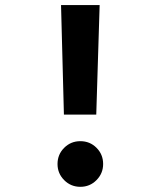

<svg xmlns="http://www.w3.org/2000/svg" viewBox="-20 -718 626 748"><path d="M229 -271.5 217.8 -698.2H368.2L355 -271.5ZM293 9.8Q255.9 9.8 230 -16.3Q204.1 -42.4 204.1 -79Q204.1 -116.2 230 -142.1Q255.9 -168 293 -168Q330.2 -168 356 -142.2Q381.8 -116.3 381.8 -79.1Q381.8 -42.5 356 -16.4Q330.2 9.8 293 9.8Z"/></svg>

Font: Cascadia Code
Style: Regular
Weight: 400
Monospace: yes
Designer: Aaron Bell
Foundry: Saja Typeworks
Version: Version 2106.017